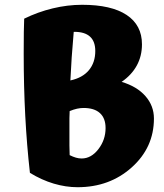

<svg xmlns="http://www.w3.org/2000/svg" viewBox="-20 -762 683 802"><path d="M623 -267Q623 -146 530.5 -63Q438 20 304 20Q255 20 204.5 5Q154 -10 105 -40Q92 -155 85.5 -278Q79 -401 79 -538Q79 -598 79.5 -628Q80 -658 81 -684Q138 -712 200 -727Q262 -742 323 -742Q445 -742 509 -699.5Q573 -657 573 -577Q573 -528 551.5 -488.5Q530 -449 488 -420Q552 -401 587.5 -360.5Q623 -320 623 -267ZM378 -549Q378 -589 356 -609Q334 -629 291 -629H288Q283 -573 279.5 -522.5Q276 -472 274 -426Q325 -437 351.5 -469Q378 -501 378 -549ZM271 -114Q285 -107 297 -103.5Q309 -100 321 -100Q361 -100 391 -139Q421 -178 421 -227Q421 -268 397.5 -289.5Q374 -311 329 -311Q316 -311 302 -308Q288 -305 271 -298Q270 -284 270 -268.5Q270 -253 270 -221Q270 -176 270 -154Q270 -132 271 -114Z"/></svg>

Font: Atma
Style: Bold
Weight: 700
Designer: Gregori Vincens, Jeremie Hornus, Riccardo Olocco, Yoann Minet.
Foundry: black foundry
Version: Version 1.102;PS 1.100;hotconv 1.0.86;makeotf.lib2.5.63406